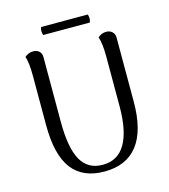

<svg xmlns="http://www.w3.org/2000/svg" viewBox="-121 -912 899 1020"><g transform="rotate(-15 329.0 -401.5)"><path d="M573 -305Q573 -147 511 -67Q449 13 328 13Q209 13 150 -64.5Q91 -142 91 -305V-577Q91 -649 79 -684Q100 -702 125 -702Q146 -702 158.5 -690.5Q171 -679 171 -658V-302Q171 -158 209 -91Q247 -24 328 -24Q411 -24 452.5 -94.5Q494 -165 494 -302V-577Q494 -646 481 -684Q502 -702 527 -702Q547 -702 560 -690Q573 -678 573 -658ZM457 -816Q461 -802 461 -794Q461 -788 457 -772H200Q196 -783 196 -794Q196 -807 200 -816Z"/></g></svg>

Font: Arima Madurai
Style: Regular
Weight: 400
Designer: Joana Correia and Natanael Gama
Foundry: NDISCOVER
Version: Version 1.019